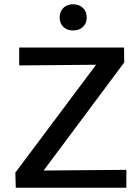

<svg xmlns="http://www.w3.org/2000/svg" viewBox="-20 -881 654 901"><path d="M54 0 52 -71 487 -652 533 -578 70 -574V-658H562L563 -588L129 -6L86 -80L573 -84V0ZM323 -738Q295 -738 277.5 -754.5Q260 -771 260 -799Q260 -827 277.5 -844Q295 -861 323 -861Q351 -861 369 -844Q387 -827 387 -799Q387 -771 369 -754.5Q351 -738 323 -738Z"/></svg>

Font: Ysabeau SemiBold
Style: Regular
Weight: 600
Designer: Christian Thalmann (Catharsis Fonts)
Version: Version 2.000;gftools[0.9.27.dev2+g8671c4b]